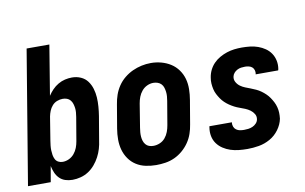

<svg xmlns="http://www.w3.org/2000/svg" viewBox="-76 -883 1653 1039"><g transform="rotate(-10 750.0 -363.5)"><path d="M245 8Q224 8 205.5 2Q187 -4 173.5 -17.5Q160 -31 152.5 -49Q145 -67 141 -86L126 0H1L123 -735H248L203 -461Q214 -478 228.5 -493Q243 -508 261 -518.5Q279 -529 298.5 -533.5Q318 -538 337 -538Q363 -538 385.5 -528Q408 -518 422 -499Q436 -480 443 -456.5Q450 -433 451.5 -408.5Q453 -384 451 -358Q449 -332 445 -307L423 -177Q420 -154 413.5 -132Q407 -110 396 -89Q385 -68 369 -49Q353 -30 333 -17Q313 -4 290 2Q267 8 245 8ZM209 -97Q227 -97 244 -105Q261 -113 273 -127.5Q285 -142 291.5 -159Q298 -176 301 -194L323 -324Q325 -336 326 -348.5Q327 -361 325.5 -372.5Q324 -384 320.5 -395.5Q317 -407 309.5 -416Q302 -425 291 -429Q280 -433 268 -433Q252 -433 236.5 -427Q221 -421 210 -408.5Q199 -396 193 -381Q187 -366 184 -351L163 -221Q161 -208 159.5 -195Q158 -182 158.5 -169Q159 -156 161 -143.5Q163 -131 168.5 -120Q174 -109 185 -103Q196 -97 209 -97Z M705 8Q676 8 647.5 2Q619 -4 595.5 -19Q572 -34 556 -57Q540 -80 532.5 -107Q525 -134 525 -164Q525 -194 530 -223L552 -353Q556 -379 564.5 -403.5Q573 -428 588 -450.5Q603 -473 624.5 -490.5Q646 -508 670 -519Q694 -530 719.5 -535.5Q745 -541 771 -541Q800 -541 828 -533.5Q856 -526 879.5 -511Q903 -496 919.5 -473Q936 -450 943.5 -423Q951 -396 950.5 -366Q950 -336 945 -307L923 -177Q919 -151 910.5 -126.5Q902 -102 887 -80Q872 -58 851 -40Q830 -22 806 -11Q782 0 756 4Q730 8 705 8ZM708 -97Q726 -97 743.5 -104.5Q761 -112 773 -126.5Q785 -141 791.5 -158.5Q798 -176 801 -194L823 -324Q825 -336 826 -348.5Q827 -361 825.5 -373Q824 -385 820.5 -396.5Q817 -408 809 -416.5Q801 -425 789.5 -429Q778 -433 766 -433Q748 -433 731 -425Q714 -417 702 -402.5Q690 -388 683.5 -371Q677 -354 674 -336L653 -206Q651 -194 650 -181.5Q649 -169 650 -157Q651 -145 654.5 -134Q658 -123 665.5 -114Q673 -105 684 -101Q695 -97 708 -97Z M1206 8Q1182 8 1158.5 5.5Q1135 3 1113.5 -4Q1092 -11 1073 -23.5Q1054 -36 1041 -54Q1028 -72 1023.5 -95Q1019 -118 1023 -142Q1023 -144 1023.5 -145.5Q1024 -147 1024 -149H1148Q1148 -149 1148 -148Q1148 -147 1147 -147Q1146 -135 1150 -124.5Q1154 -114 1163 -107.5Q1172 -101 1183 -99Q1194 -97 1206 -97Q1217 -97 1229 -98.5Q1241 -100 1252.5 -105Q1264 -110 1273 -119.5Q1282 -129 1284 -141Q1287 -157 1279 -170.5Q1271 -184 1258.5 -193Q1246 -202 1231.5 -208Q1217 -214 1202.5 -219Q1188 -224 1174.5 -231Q1161 -238 1148.5 -246.5Q1136 -255 1125 -265.5Q1114 -276 1105.5 -288.5Q1097 -301 1090 -314.5Q1083 -328 1079.5 -343.5Q1076 -359 1075 -375Q1074 -391 1077 -407Q1080 -428 1089.5 -447.5Q1099 -467 1114 -482.5Q1129 -498 1148.5 -509Q1168 -520 1188 -526.5Q1208 -533 1228.5 -535.5Q1249 -538 1270 -538Q1293 -538 1315.5 -535.5Q1338 -533 1359 -525.5Q1380 -518 1398 -505.5Q1416 -493 1428 -475Q1440 -457 1444.5 -434.5Q1449 -412 1445 -389Q1444 -387 1444 -385Q1444 -383 1443 -382H1319Q1319 -382 1319.5 -382.5Q1320 -383 1320 -384Q1322 -394 1319 -404.5Q1316 -415 1308.5 -421.5Q1301 -428 1290.5 -430.5Q1280 -433 1270 -433Q1259 -433 1248 -431.5Q1237 -430 1226.5 -424.5Q1216 -419 1208.5 -410Q1201 -401 1199 -390Q1196 -374 1204 -360Q1212 -346 1224.5 -337Q1237 -328 1251 -322.5Q1265 -317 1279.5 -311.5Q1294 -306 1308 -299.5Q1322 -293 1334.5 -284Q1347 -275 1358 -264.5Q1369 -254 1377.5 -241.5Q1386 -229 1393 -215.5Q1400 -202 1404 -186.5Q1408 -171 1408.5 -155.5Q1409 -140 1407 -123Q1401 -92 1380.5 -64Q1360 -36 1330.5 -19.5Q1301 -3 1269 2.5Q1237 8 1206 8Z"/></g></svg>

Font: Iosevka Curly XBdObl
Style: Regular
Weight: 800
Italic angle: -9°
Monospace: yes
Designer: Belleve Invis
Foundry: Belleve Invis
Version: Version 11.1.0; ttfautohint (v1.8.3)